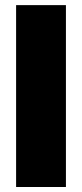

<svg xmlns="http://www.w3.org/2000/svg" viewBox="-20 -748 328 768"><path d="M243.7 -727.5V0H44.4V-727.5Z"/></svg>

Font: Inter 20pt Black
Style: Regular
Weight: 900
Version: Version 4.001;git-66647c0bb